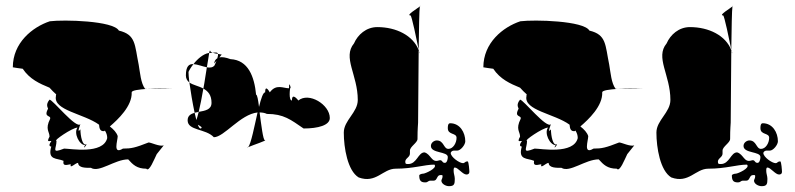

<svg xmlns="http://www.w3.org/2000/svg" viewBox="-20 -719 2728 659"><path d="M24 -488C24 -488 54 -483 58 -483C82 -447 116 -432 150 -418C157 -410 165 -402 173 -395C172 -394 172 -392 172 -389C162 -340 268 -329 320 -291C321 -279 323 -267 338 -269L340 -271C345 -263 348 -255 348 -245C334 -188 221 -209 200 -209C154 -191 174 -208 174 -236C160 -234 228 -281 246 -281C232 -263 252 -221 272 -221C262 -203 277 -220 277 -224C263 -216 256 -253 256 -275C242 -257 256 -293 256 -293C242 -275 161 -377 150 -377C135 -359 145 -349 145 -346C128 -314 156 -325 152 -311C134 -275 150 -268 150 -250C136 -225 156 -239 156 -234C142 -216 156 -216 156 -216C142 -168 176 -177 198 -167C194 -145 213 -155 223 -155C218 -137 239 -160 248 -160C249 -142 275 -143 292 -143C320 -125 374 -172 420 -172C436 -154 450 -140 482 -140C492 -127 509 -172 518 -190L542 -220C528 -215 499 -230 490 -230C444 -212 431 -209 402 -209C366 -187 384 -236 384 -252C380 -264 370 -275 357 -285C385 -309 434 -355 432 -402C432 -409 457 -412 486 -414H478C463 -434 461 -469 456 -497C442 -565 447 -600 388 -614C369 -648 199 -652 151 -646C91 -626 24 -572 24 -488ZM318 -315C318 -315 317 -315 317 -315C317 -315 318 -315 318 -315ZM486 -414C527 -417 570 -415 570 -415C540 -415 519 -414 486 -414Z M618 -460C618 -449 623 -441 630 -436C628 -452 627 -465 627 -472C630 -479 636 -489 644 -499C629 -500 618 -492 618 -460ZM624 -306C624 -270 686 -278 714 -248C749 -248 805 -327 864 -333C853 -285 842 -227 832 -214C848 -221 900 -238 889 -238C883 -238 877 -289 871 -333C879 -333 888 -332 896 -328C954 -328 978 -308 1022 -278C1072 -278 1112 -289 1112 -314C1112 -360 1040 -404 1004 -374C1004 -374 982 -404 982 -374C970 -374 975 -416 977 -421C975 -428 972 -438 972 -416C952 -416 928 -432 906 -402C906 -402 890 -432 890 -402C883 -402 876 -381 869 -352C866 -376 863 -394 859 -394C853 -456 832 -513 771 -516C755 -522 742 -524 733 -522L741 -532C741 -532 737 -532 728 -534C729 -531 728 -526 726 -519C719 -515 716 -509 715 -501L723 -510C721 -505 719 -500 716 -494C710 -487 700 -486 690 -488C686 -466 683 -440 678 -415C694 -406 706 -393 706 -366C706 -342 683 -339 662 -335C659 -322 656 -313 654 -307C652 -315 650 -323 648 -332C635 -328 624 -322 624 -306ZM630 -436C642 -427 662 -424 678 -415C673 -385 667 -356 662 -335C657 -334 652 -333 648 -332C641 -365 634 -406 630 -436ZM644 -499C658 -517 678 -534 696 -537H698C696 -527 694 -509 690 -488C675 -491 658 -498 644 -499ZM659 -291C668 -286 677 -281 669 -278C666 -277 662 -282 659 -291ZM698 -537C702 -537 706 -538 710 -538C704 -540 701 -543 701 -546C701 -546 699 -544 698 -537ZM710 -538C720 -539 727 -540 728 -534C722 -535 715 -536 710 -538ZM832 -214C831 -212 829 -212 828 -212C828 -212 832 -214 832 -214ZM977 -421C977 -421 978 -421 978 -416C978 -416 978 -418 977 -417Z M1160 -264C1160 -212 1173 -133 1211 -110C1271 -88 1294 -140 1338 -140C1398 -140 1437 -154 1471 -154C1483 -142 1439 -123 1433 -123C1427 -123 1419 -120 1419 -117C1419 -101 1423 -93 1439 -93C1451 -93 1447 -99 1459 -99H1469C1481 -99 1479 -118 1491 -118C1498 -118 1499 -119 1499 -114C1499 -106 1495 -103 1495 -99C1495 -88 1510 -80 1521 -80C1539 -80 1541 -87 1541 -105C1541 -115 1537 -123 1537 -132C1537 -134 1536 -144 1541 -144C1552 -144 1568 -120 1581 -120C1587 -120 1591 -123 1591 -129C1591 -133 1589 -165 1585 -165C1575 -165 1576 -159 1569 -159C1557 -159 1527 -180 1527 -194C1527 -196 1531 -202 1537 -202H1549C1561 -202 1577 -222 1577 -234C1577 -264 1559 -296 1525 -296C1517 -296 1517 -284 1517 -279C1517 -255 1547 -264 1547 -246C1547 -228 1535 -208 1519 -208C1502 -208 1504 -237 1479 -237C1471 -237 1459 -230 1459 -218C1459 -192 1517 -200 1517 -180C1517 -172 1514 -160 1507 -160C1495 -160 1500 -173 1485 -168C1461 -160 1459 -190 1437 -196C1415 -196 1411 -156 1381 -156C1374 -156 1371 -156 1371 -164C1371 -176 1387 -179 1387 -192V-202C1387 -216 1413 -229 1413 -242C1413 -280 1415 -291 1415 -298C1415 -301 1416 -435 1417 -547C1398 -597 1340 -626 1275 -626C1237 -626 1208 -600 1195 -570C1155 -522 1208 -462 1208 -376C1208 -333 1160 -306 1160 -264ZM1389 -666C1393 -666 1410 -583 1417 -549C1418 -621 1419 -685 1421 -697C1413 -690 1372 -666 1389 -666ZM1417 -547V-549C1418 -547 1418 -545 1418 -543C1418 -544 1418 -546 1417 -547ZM1418 -543C1419 -537 1421 -536 1421 -536C1420 -538 1419 -541 1418 -543ZM1421 -697C1421 -698 1422 -699 1422 -699C1423 -699 1423 -698 1421 -697Z M1639 -488C1639 -488 1669 -483 1673 -483C1697 -447 1731 -432 1765 -418C1772 -410 1780 -402 1788 -395C1787 -394 1787 -392 1787 -389C1777 -340 1883 -329 1935 -291C1936 -279 1938 -267 1953 -269L1955 -271C1960 -263 1963 -255 1963 -245C1949 -188 1836 -209 1815 -209C1769 -191 1789 -208 1789 -236C1775 -234 1843 -281 1861 -281C1847 -263 1867 -221 1887 -221C1877 -203 1892 -220 1892 -224C1878 -216 1871 -253 1871 -275C1857 -257 1871 -293 1871 -293C1857 -275 1776 -377 1765 -377C1750 -359 1760 -349 1760 -346C1743 -314 1771 -325 1767 -311C1749 -275 1765 -268 1765 -250C1751 -225 1771 -239 1771 -234C1757 -216 1771 -216 1771 -216C1757 -168 1791 -177 1813 -167C1809 -145 1828 -155 1838 -155C1833 -137 1854 -160 1863 -160C1864 -142 1890 -143 1907 -143C1935 -125 1989 -172 2035 -172C2051 -154 2065 -140 2097 -140C2107 -127 2124 -172 2133 -190L2157 -220C2143 -215 2114 -230 2105 -230C2059 -212 2046 -209 2017 -209C1981 -187 1999 -236 1999 -252C1995 -264 1985 -275 1972 -285C2000 -309 2049 -355 2047 -402C2047 -409 2072 -412 2101 -414H2093C2078 -434 2076 -469 2071 -497C2057 -565 2062 -600 2003 -614C1984 -648 1814 -652 1766 -646C1706 -626 1639 -572 1639 -488ZM1933 -315C1933 -315 1932 -315 1932 -315C1932 -315 1933 -315 1933 -315ZM2101 -414C2142 -417 2185 -415 2185 -415C2155 -415 2134 -414 2101 -414Z M2233 -264C2233 -212 2246 -133 2284 -110C2344 -88 2367 -140 2411 -140C2471 -140 2510 -154 2544 -154C2556 -142 2512 -123 2506 -123C2500 -123 2492 -120 2492 -117C2492 -101 2496 -93 2512 -93C2524 -93 2520 -99 2532 -99H2542C2554 -99 2552 -118 2564 -118C2571 -118 2572 -119 2572 -114C2572 -106 2568 -103 2568 -99C2568 -88 2583 -80 2594 -80C2612 -80 2614 -87 2614 -105C2614 -115 2610 -123 2610 -132C2610 -134 2609 -144 2614 -144C2625 -144 2641 -120 2654 -120C2660 -120 2664 -123 2664 -129C2664 -133 2662 -165 2658 -165C2648 -165 2649 -159 2642 -159C2630 -159 2600 -180 2600 -194C2600 -196 2604 -202 2610 -202H2622C2634 -202 2650 -222 2650 -234C2650 -264 2632 -296 2598 -296C2590 -296 2590 -284 2590 -279C2590 -255 2620 -264 2620 -246C2620 -228 2608 -208 2592 -208C2575 -208 2577 -237 2552 -237C2544 -237 2532 -230 2532 -218C2532 -192 2590 -200 2590 -180C2590 -172 2587 -160 2580 -160C2568 -160 2573 -173 2558 -168C2534 -160 2532 -190 2510 -196C2488 -196 2484 -156 2454 -156C2447 -156 2444 -156 2444 -164C2444 -176 2460 -179 2460 -192V-202C2460 -216 2486 -229 2486 -242C2486 -280 2488 -291 2488 -298C2488 -301 2489 -435 2490 -547C2471 -597 2413 -626 2348 -626C2310 -626 2281 -600 2268 -570C2228 -522 2281 -462 2281 -376C2281 -333 2233 -306 2233 -264ZM2462 -666C2466 -666 2483 -583 2490 -549C2491 -621 2492 -685 2494 -697C2486 -690 2445 -666 2462 -666ZM2490 -547V-549C2491 -547 2491 -545 2491 -543C2491 -544 2491 -546 2490 -547ZM2491 -543C2492 -537 2494 -536 2494 -536C2493 -538 2492 -541 2491 -543ZM2494 -697C2494 -698 2495 -699 2495 -699C2496 -699 2496 -698 2494 -697Z"/></svg>

Font: Alpina
Style: Regular
Weight: 400
Version: Version 0.9